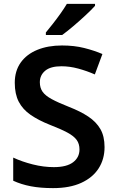

<svg xmlns="http://www.w3.org/2000/svg" viewBox="-20 -958 600 988"><path d="M518 -201Q518 -139 487.5 -91.5Q457 -44 398 -17Q339 10 253 10Q188 10 138.5 0.5Q89 -9 48 -28V-147Q93 -126 148.5 -112Q204 -98 257 -98Q323 -98 356 -123Q389 -148 389 -189Q389 -218 374.5 -238Q360 -258 326.5 -276Q293 -294 236 -316Q178 -339 137.5 -367Q97 -395 76.5 -434.5Q56 -474 56 -532Q56 -593 86.5 -636Q117 -679 172 -701.5Q227 -724 299 -724Q362 -724 413.5 -711Q465 -698 507 -680L468 -575Q427 -593 383 -605Q339 -617 296 -617Q240 -617 212.5 -594Q185 -571 185 -535Q185 -506 199 -486Q213 -466 246 -448Q279 -430 335 -408Q394 -385 434.5 -358Q475 -331 496.5 -294Q518 -257 518 -201ZM469 -928Q452 -909 421.5 -880.5Q391 -852 358 -824Q325 -796 300 -778H216V-791Q231 -809 251.5 -835Q272 -861 291.5 -888.5Q311 -916 324 -938H469Z"/></svg>

Font: Noto Sans Canadian Aboriginal SemiBold
Style: Regular
Weight: 600
Designer: Monotype Design Team, Typotheque's Kevin King
Foundry: Monotype Imaging Inc.
Version: Version 2.004; ttfautohint (v1.8.4.7-5d5b)